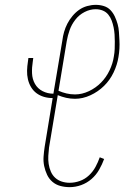

<svg xmlns="http://www.w3.org/2000/svg" viewBox="-20 -763 540 791"><path d="M267 8Q247 8 228.5 3Q210 -2 196 -14Q182 -26 174 -43Q166 -60 162 -79Q158 -98 159.5 -118Q161 -138 164 -158L197 -359Q178 -359 161 -364Q144 -369 130.5 -379Q117 -389 108 -404Q99 -419 95 -436.5Q91 -454 91.5 -472Q92 -490 95 -509L97 -524H117L115 -509Q111 -485 112 -461Q113 -437 124 -417.5Q135 -398 155.5 -387.5Q176 -377 200 -377L237 -597Q239 -614 244 -631.5Q249 -649 257.5 -665.5Q266 -682 278.5 -697Q291 -712 306 -722.5Q321 -733 339 -738Q357 -743 375 -743Q392 -743 408 -738Q424 -733 435 -721.5Q446 -710 453 -695Q460 -680 464.5 -664Q469 -648 470 -631Q471 -614 472 -597Q473 -580 472 -562.5Q471 -545 468 -528Q463 -496 448 -464.5Q433 -433 408.5 -409Q384 -385 352.5 -370.5Q321 -356 289 -356Q270 -356 252.5 -360Q235 -364 218 -371L182 -155Q180 -138 179 -121Q178 -104 180.5 -87.5Q183 -71 189.5 -56Q196 -41 207.5 -30.5Q219 -20 234.5 -15Q250 -10 267 -10Q288 -10 309 -17.5Q330 -25 346.5 -40.5Q363 -56 373.5 -75.5Q384 -95 391 -115L409 -108Q401 -86 388.5 -64Q376 -42 357 -25.5Q338 -9 314.5 -0.5Q291 8 267 8ZM289 -374Q318 -374 346.5 -387.5Q375 -401 396.5 -423Q418 -445 431.5 -473.5Q445 -502 449 -530Q452 -546 452.5 -561Q453 -576 453 -591Q453 -606 452 -621Q451 -636 448 -650.5Q445 -665 440 -678.5Q435 -692 426 -703Q417 -714 403.5 -719.5Q390 -725 374 -725Q351 -725 328.5 -713.5Q306 -702 290.5 -682Q275 -662 267 -639.5Q259 -617 255 -594L221 -389Q237 -382 254 -378Q271 -374 289 -374Z"/></svg>

Font: Iosevka Curly Thin
Style: Italic
Weight: 100
Italic angle: -9°
Monospace: yes
Designer: Belleve Invis
Foundry: Belleve Invis
Version: Version 22.1.2; ttfautohint (v1.8.4)